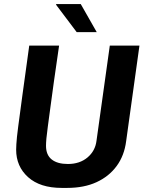

<svg xmlns="http://www.w3.org/2000/svg" viewBox="-20 -909 720 939"><path d="M282 10Q176 10 117.5 -42.5Q59 -95 59 -177Q59 -189 60 -204Q61 -219 63 -240Q65 -261 69 -290Q73 -319 78 -357Q83 -395 89.5 -443Q96 -491 104.5 -551.5Q113 -612 123 -686H269Q254 -584 243.5 -509Q233 -434 226 -380.5Q219 -327 214 -291Q209 -255 207 -232.5Q205 -210 205 -196Q205 -151 233 -129Q261 -107 312 -107Q370 -107 408 -139Q446 -171 452 -221L517 -686H662L597 -219Q588 -148 550.5 -97Q513 -46 452 -18Q391 10 308 10ZM355 -752 254 -886 255 -889H375L453 -752Z"/></svg>

Font: Chivo SemiBold
Style: Italic
Weight: 600
Italic angle: -8.05°
Designer: Hector Gatti
Foundry: Omnibus-Type
Version: Version 2.002